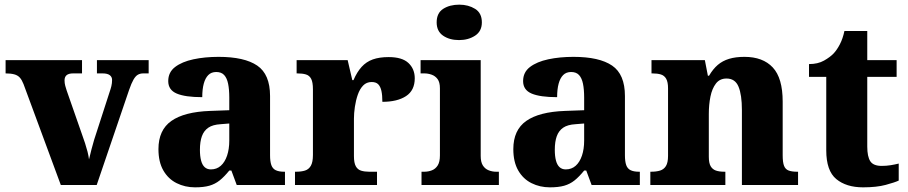

<svg xmlns="http://www.w3.org/2000/svg" viewBox="-20 -794 3896 824"><path d="M81 -433Q74 -451 65 -461Q56 -471 41 -475Q26 -479 4 -479V-536H332V-479H294Q275 -479 266 -471.5Q257 -464 257 -449Q257 -437 260 -426Q263 -415 266 -406L332 -217Q339 -198 345 -179.5Q351 -161 355.5 -143.5Q360 -126 362 -110Q367 -131 373 -154.5Q379 -178 384 -194L450 -398Q455 -412 458 -424.5Q461 -437 461 -451Q461 -464 451 -471.5Q441 -479 420 -479H396V-536H618V-479H595Q582 -479 572 -473.5Q562 -468 553 -452.5Q544 -437 534 -408L395 0H241Z M817 10Q774 10 738 -8Q702 -26 681 -62.5Q660 -99 660 -154Q660 -236 715.5 -275Q771 -314 882 -318L964 -321V-375Q964 -410 959 -434.5Q954 -459 942 -472Q930 -485 908 -485Q887 -485 874 -472Q861 -459 854.5 -435Q848 -411 848 -377Q775 -377 738.5 -392.5Q702 -408 702 -446Q702 -484 731.5 -506.5Q761 -529 810 -539.5Q859 -550 918 -550Q1029 -550 1084 -512.5Q1139 -475 1139 -382V-128Q1139 -101 1144.5 -85.5Q1150 -70 1163.5 -63.5Q1177 -57 1199 -57H1203V0H996L973 -62H964Q942 -35 922.5 -19.5Q903 -4 878.5 3Q854 10 817 10ZM885 -67Q910 -67 927.5 -82.5Q945 -98 954.5 -126Q964 -154 964 -191V-264L927 -261Q893 -259 874 -246Q855 -233 846.5 -209.5Q838 -186 838 -151Q838 -124 843 -105Q848 -86 858.5 -76.5Q869 -67 885 -67Z M1246 0V-57H1250Q1273 -57 1289 -62Q1305 -67 1314 -82.5Q1323 -98 1323 -129V-411Q1323 -441 1315.5 -455.5Q1308 -470 1293 -474.5Q1278 -479 1256 -479H1253V-536H1472L1492 -450H1497Q1512 -485 1532 -507Q1552 -529 1580 -539Q1608 -549 1648 -549Q1706 -549 1733 -523.5Q1760 -498 1760 -458Q1760 -406 1722.5 -381.5Q1685 -357 1621 -357Q1621 -385 1617 -403.5Q1613 -422 1603.5 -432Q1594 -442 1575 -442Q1553 -442 1538.5 -427Q1524 -412 1515.5 -387.5Q1507 -363 1503 -335.5Q1499 -308 1499 -285V-124Q1499 -95 1507 -80.5Q1515 -66 1530 -61.5Q1545 -57 1564 -57H1598V0Z M1789 0V-57H1801Q1818 -57 1833.5 -63Q1849 -69 1858.5 -84Q1868 -99 1868 -127V-415Q1868 -441 1858 -454.5Q1848 -468 1832.5 -473.5Q1817 -479 1801 -479H1785V-536H2043V-125Q2043 -98 2052.5 -83.5Q2062 -69 2077.5 -63Q2093 -57 2109 -57H2121V0ZM1950 -622Q1909 -622 1881.5 -641Q1854 -660 1854 -698Q1854 -738 1882 -756Q1910 -774 1951 -774Q1990 -774 2019 -756Q2048 -738 2048 -698Q2048 -660 2019 -641Q1990 -622 1950 -622Z M2340 10Q2297 10 2261 -8Q2225 -26 2204 -62.5Q2183 -99 2183 -154Q2183 -236 2238.5 -275Q2294 -314 2405 -318L2487 -321V-375Q2487 -410 2482 -434.5Q2477 -459 2465 -472Q2453 -485 2431 -485Q2410 -485 2397 -472Q2384 -459 2377.5 -435Q2371 -411 2371 -377Q2298 -377 2261.5 -392.5Q2225 -408 2225 -446Q2225 -484 2254.5 -506.5Q2284 -529 2333 -539.5Q2382 -550 2441 -550Q2552 -550 2607 -512.5Q2662 -475 2662 -382V-128Q2662 -101 2667.5 -85.5Q2673 -70 2686.5 -63.5Q2700 -57 2722 -57H2726V0H2519L2496 -62H2487Q2465 -35 2445.5 -19.5Q2426 -4 2401.5 3Q2377 10 2340 10ZM2408 -67Q2433 -67 2450.5 -82.5Q2468 -98 2477.5 -126Q2487 -154 2487 -191V-264L2450 -261Q2416 -259 2397 -246Q2378 -233 2369.5 -209.5Q2361 -186 2361 -151Q2361 -124 2366 -105Q2371 -86 2381.5 -76.5Q2392 -67 2408 -67Z M2771 0V-57H2774Q2797 -57 2813 -62Q2829 -67 2838 -81.5Q2847 -96 2847 -125V-415Q2847 -442 2839 -456Q2831 -470 2816 -474.5Q2801 -479 2779 -479H2776V-536H3005L3018 -469H3023Q3040 -498 3060.5 -515.5Q3081 -533 3109 -541.5Q3137 -550 3175 -550Q3254 -550 3296.5 -504.5Q3339 -459 3339 -358V-128Q3339 -97 3345 -82Q3351 -67 3365 -62Q3379 -57 3401 -57H3405V0H3164V-322Q3164 -387 3149.5 -422Q3135 -457 3098 -457Q3069 -457 3052.5 -435.5Q3036 -414 3029 -379.5Q3022 -345 3022 -305V-122Q3022 -94 3030 -80.5Q3038 -67 3052.5 -62Q3067 -57 3089 -57H3093V0Z M3684 10Q3612 10 3569 -25.5Q3526 -61 3526 -149V-464H3452V-519Q3490 -519 3516.5 -534Q3543 -549 3558 -565Q3572 -580 3584.5 -604Q3597 -628 3604 -661H3702V-536H3828V-464H3702V-165Q3702 -122 3715 -102Q3728 -82 3764 -82Q3784 -82 3802.5 -85Q3821 -88 3837 -92V-19Q3820 -11 3781 -0.5Q3742 10 3684 10Z"/></svg>

Font: Noto Serif Thai ExtraBold
Style: Regular
Weight: 800
Version: Version 2.001